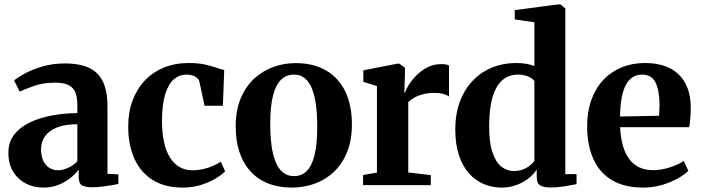

<svg xmlns="http://www.w3.org/2000/svg" viewBox="-20 -839 3175 870"><path d="M176.5 11Q133 11 97 -7.5Q61 -26 39.5 -61.2Q18 -96.5 18 -147Q18 -194.5 43.8 -228.2Q69.5 -262 113.8 -283.5Q158 -305 214 -315.5Q270 -326 330.5 -326.5V-363Q330.5 -397 321.8 -419.5Q313 -442 291.2 -453.2Q269.5 -464.5 230.5 -464.5Q176 -464.5 134.5 -449.8Q93 -435 69 -424L44 -474.5Q58 -487 90.8 -505Q123.5 -523 170.5 -537.2Q217.5 -551.5 273.5 -551.5Q343 -551.5 385.5 -530.5Q428 -509.5 447.5 -466.8Q467 -424 467 -357.5V-51.5L516.5 -49V-6Q505.5 -3 485.2 0.5Q465 4 441.8 6.8Q418.5 9.5 397.5 9.5Q364.5 9.5 350.5 0.2Q336.5 -9 336.5 -39V-71Q325.5 -55 303 -35.8Q280.5 -16.5 248.5 -2.8Q216.5 11 176.5 11ZM243.5 -67.5Q264.5 -67.5 289 -78.8Q313.5 -90 330.5 -108V-276Q273.5 -276 237 -261Q200.5 -246 183.2 -220.5Q166 -195 166 -163.5Q166 -133 175.8 -111.5Q185.5 -90 203 -78.8Q220.5 -67.5 243.5 -67.5Z M809.5 11Q725 11 670 -24.5Q615 -60 588 -122.2Q561 -184.5 561 -263.5Q560.5 -328 579.8 -381Q599 -434 635 -472.8Q671 -511.5 722 -532.5Q773 -553.5 836 -553.5Q877.5 -553.5 907.8 -546.8Q938 -540 959.5 -532.5Q981 -525 996 -522L990 -360H907L883.5 -468.5Q881 -479 872.5 -486.2Q864 -493.5 851.8 -497.2Q839.5 -501 825.5 -501Q793 -501 768 -479.8Q743 -458.5 728.8 -412.5Q714.5 -366.5 714 -292Q714 -235 723.8 -192.8Q733.5 -150.5 751.8 -122.8Q770 -95 795.2 -81.2Q820.5 -67.5 851 -67.5Q877.5 -67.5 901.5 -73Q925.5 -78.5 945.8 -87.5Q966 -96.5 980.5 -106.5L1000 -63Q986.5 -48 958 -30.8Q929.5 -13.5 891.2 -1.2Q853 11 809.5 11Z M1048 -266Q1048 -338.5 1070.2 -392.2Q1092.5 -446 1130.8 -481.8Q1169 -517.5 1217.5 -535.2Q1266 -553 1319 -553Q1401.5 -553 1458.5 -519.2Q1515.5 -485.5 1545 -423.5Q1574.5 -361.5 1574.5 -276Q1574.5 -202.5 1552.2 -148.5Q1530 -94.5 1491.8 -59Q1453.5 -23.5 1404.8 -6.2Q1356 11 1303 11Q1242 11 1194.5 -8Q1147 -27 1114.2 -63.2Q1081.5 -99.5 1064.8 -150.8Q1048 -202 1048 -266ZM1312.5 -41Q1347.5 -41 1370.8 -65Q1394 -89 1405.8 -138.2Q1417.5 -187.5 1417.5 -263.5Q1417.5 -317 1412 -360.8Q1406.5 -404.5 1394.2 -435.8Q1382 -467 1361.8 -484Q1341.5 -501 1312 -501Q1277 -501 1253 -477.2Q1229 -453.5 1216.8 -404.2Q1204.5 -355 1204.5 -278Q1204.5 -224 1210.2 -180.5Q1216 -137 1228.8 -105.8Q1241.5 -74.5 1262.2 -57.8Q1283 -41 1312.5 -41Z M1625 0V-46L1688 -57V-449L1626.5 -468V-520.5L1781 -550.5H1790L1815 -531.5V-507.5L1812 -419L1815 -420Q1819 -432.5 1832 -453.8Q1845 -475 1866.5 -497Q1888 -519 1916.5 -533.8Q1945 -548.5 1979.5 -548.5Q1992 -548.5 2000.8 -546.8Q2009.5 -545 2014.5 -542.5V-401.5Q2006.5 -408 1990.2 -413Q1974 -418 1948 -418Q1920 -418 1897.5 -412.2Q1875 -406.5 1858.2 -397Q1841.5 -387.5 1830 -376.5V-57.5L1932 -45.5V0Z M2253 11Q2210.5 11 2172.5 -4.8Q2134.5 -20.5 2105.5 -52.8Q2076.5 -85 2059.8 -135Q2043 -185 2043 -253Q2043 -341 2077 -408.8Q2111 -476.5 2173.8 -515Q2236.5 -553.5 2322 -553.5Q2345.5 -553.5 2366.2 -549.5Q2387 -545.5 2401.5 -540V-738L2312.5 -751V-793L2508 -819H2519.5L2541.5 -801V-50H2592.5V-4.5Q2572.5 -0.5 2539.2 5Q2506 10.5 2474.5 10.5Q2445.5 10.5 2428.8 1.8Q2412 -7 2412 -38.5V-70.5Q2398.5 -49.5 2374.8 -30.8Q2351 -12 2319.8 -0.5Q2288.5 11 2253 11ZM2308.5 -64Q2331 -64 2349.2 -71Q2367.5 -78 2380.8 -88.8Q2394 -99.5 2401.5 -109.5V-471.5Q2394 -484 2373 -492.5Q2352 -501 2326.5 -501Q2287.5 -501 2258.5 -477.5Q2229.5 -454 2213.2 -403.2Q2197 -352.5 2196.5 -270.5Q2196 -196 2211 -150.2Q2226 -104.5 2251.5 -84.2Q2277 -64 2308.5 -64Z M2895.5 11Q2807.5 11 2751 -23.8Q2694.5 -58.5 2667.5 -121.2Q2640.5 -184 2640.5 -266.5Q2640.5 -333.5 2659.8 -386.8Q2679 -440 2714 -477Q2749 -514 2797 -533.8Q2845 -553.5 2902.5 -553.5Q3001 -553.5 3054.5 -502.5Q3108 -451.5 3110 -357.5Q3110 -325 3108 -301.8Q3106 -278.5 3102.5 -262.5H2790Q2792 -216 2802.2 -179.8Q2812.5 -143.5 2831 -118.5Q2849.5 -93.5 2876.5 -80.8Q2903.5 -68 2939.5 -68Q2977 -68 3016.5 -81Q3056 -94 3078 -110L3099 -65Q3083 -48.5 3051.8 -30.8Q3020.5 -13 2979.8 -1Q2939 11 2895.5 11ZM2789.5 -311 2966.5 -314.5Q2967 -326.5 2967.5 -338.5Q2968 -350.5 2968.5 -362.5Q2968.5 -427 2951 -464Q2933.5 -501 2889 -501Q2868 -501 2850.2 -491.2Q2832.5 -481.5 2819 -459.5Q2805.5 -437.5 2798 -401Q2790.5 -364.5 2789.5 -311Z"/></svg>

Font: Merriweather 60pt
Style: Bold
Weight: 700
Version: Version 2.100